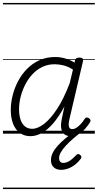

<svg xmlns="http://www.w3.org/2000/svg" viewBox="-20 -905 662 1300"><path d="M186 17Q145 17 115 -4.5Q85 -26 69 -66Q53 -106 53 -161Q53 -208 65.5 -258.5Q78 -309 102.5 -355.5Q127 -402 163.5 -439Q200 -476 248 -497.5Q296 -519 354 -519Q387 -519 420.5 -509.5Q454 -500 485 -481L488 -497Q491 -507 498 -511Q505 -515 517 -515Q534 -515 539.5 -508.5Q545 -502 542 -491L450 -98Q445 -76 445 -61.5Q445 -47 451 -39Q457 -31 469 -31Q484 -31 499 -41Q514 -51 528 -66.5Q542 -82 554 -101Q559 -108 565.5 -109.5Q572 -111 581 -105Q591 -99 592.5 -92Q594 -85 590 -78Q578 -58 558.5 -35.5Q539 -13 514 2Q489 17 460 17Q438 17 423.5 9Q409 1 401.5 -14Q394 -29 393 -48.5Q392 -68 397 -92Q402 -115 406.5 -138Q411 -161 416 -184Q378 -113 339 -68.5Q300 -24 261.5 -3.5Q223 17 186 17ZM109 -165Q109 -127 118.5 -97Q128 -67 148 -50Q168 -33 198 -33Q236 -33 279.5 -67Q323 -101 367.5 -169Q412 -237 452 -342L474 -434Q438 -456 407.5 -463Q377 -470 350 -470Q304 -470 266 -451.5Q228 -433 199 -401.5Q170 -370 150 -330.5Q130 -291 119.5 -248.5Q109 -206 109 -165ZM393 245Q362 245 343.5 227.5Q325 210 325 179Q325 155 336.5 131Q348 107 370 82.5Q392 58 423 32Q454 6 493 -23L537 -21V-16Q504 9 475.5 33.5Q447 58 425.5 81.5Q404 105 392 126Q380 147 380 166Q380 180 387 189Q394 198 409 198Q429 198 450.5 184.5Q472 171 496 145Q501 139 508 138Q515 137 523 144Q530 150 531 157Q532 164 526 171Q510 193 488 210Q466 227 441.5 236Q417 245 393 245ZM0 365H622V375H0ZM0 -20H622V0H0ZM0 -505H622V-500H0ZM0 -885H622V-875H0Z"/></svg>

Font: Playwrite AT Guides
Style: Italic
Weight: 400
Italic angle: -13.0072°
Designer: Veronika Burian, José Scaglione
Foundry: TypeTogether
Version: Version 1.002